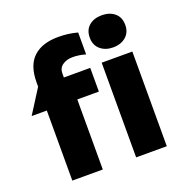

<svg xmlns="http://www.w3.org/2000/svg" viewBox="-135 -889 974 1012"><g transform="rotate(-20 351.5 -383.0)"><path d="M289 -737Q198 -737 149 -691.5Q100 -646 100 -551V-527L15 -393H100V0H271V-393H392V-526H244V-549Q244 -579 267 -595Q290 -611 323 -611Q360 -611 396 -600V-723Q345 -737 289 -737ZM630 -531H458V0H630ZM444 -676Q444 -634 472 -610Q500 -586 543 -586Q587 -586 615 -610Q643 -634 643 -676Q643 -719 615 -742.5Q587 -766 543 -766Q499 -766 471.5 -742.5Q444 -719 444 -676Z"/></g></svg>

Font: Geom ExtraBold
Style: Bold
Weight: 800
Version: Version 1.102